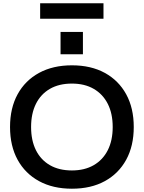

<svg xmlns="http://www.w3.org/2000/svg" viewBox="-20 -1137 873 1167"><path d="M417 10Q302 10 217.5 -36Q133 -82 87 -166Q41 -250 41 -365Q41 -480 87 -564Q133 -648 217.5 -694Q302 -740 417 -740Q533 -740 617 -694Q701 -648 747 -564Q793 -480 793 -365Q793 -250 747 -166Q701 -82 617 -36Q533 10 417 10ZM417 -101Q494 -101 549.5 -133Q605 -165 635 -224Q665 -283 665 -365Q665 -447 635 -506Q605 -565 549.5 -597Q494 -629 417 -629Q339 -629 283.5 -597Q228 -565 198.5 -506Q169 -447 169 -365Q169 -283 198.5 -224Q228 -165 283.5 -133Q339 -101 417 -101ZM348 -807V-943H484V-807ZM224 -1023V-1117H609V-1023Z"/></svg>

Font: M PLUS 1 SemiBold
Style: Regular
Weight: 600
Designer: Coji Morishita
Foundry: UNDERFOREST DESIGN
Version: Version 1.001